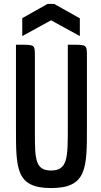

<svg xmlns="http://www.w3.org/2000/svg" viewBox="-20 -947 511 974"><path d="M324 -300C324 -149 324 -82 239 -82C160 -82 157 -139 157 -268V-659C157 -720 157 -720 85 -720H61V-300C61 -92 60 7 239 7C420 7 421 -92 421 -300V-659C421 -720 420 -720 349 -720H324ZM221 -927 93 -855V-764L239 -844L385 -764V-854L255 -927Z"/></svg>

Font: Economica
Style: Bold
Weight: 700
Designer: Vicente Lamonaca
Foundry: Vicente Lamonaca
Version: Version 1.100